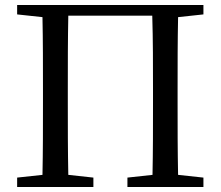

<svg xmlns="http://www.w3.org/2000/svg" viewBox="-20 -753 889 773"><path d="M799 -695V-733H49V-695L151 -684C153 -588 153 -491 153 -393V-339C153 -241 153 -145 151 -49L49 -38V0H356V-38L255 -49C253 -146 253 -243 253 -339V-393C253 -493 253 -593 255 -690H593C596 -592 596 -492 596 -393V-339C596 -241 596 -144 594 -49L493 -38V0H799V-38L697 -49C695 -146 695 -243 695 -339V-393C695 -491 695 -589 697 -684Z"/></svg>

Font: Source Han Serif JP Medium
Style: Regular
Weight: 500
Designer: Ryoko NISHIZUKA 西塚涼子 (kana & ideographs); Frank Grießhammer (Latin, Greek & Cyrillic); Wenlong ZHANG 张文龙 (bopomofo); San
Foundry: Adobe Systems Incorporated
Version: Version 1.001;PS 1.001;hotconv 16.6.54;makeotf.lib2.5.65590